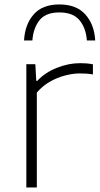

<svg xmlns="http://www.w3.org/2000/svg" viewBox="-20 -822 438 842"><path d="M95.5 0V-540.5H135L139 -467.5H143.5Q177 -503.5 228.5 -524.2Q280 -545 331 -545Q346.5 -545 359.2 -544Q372 -543 387.5 -540V-495.5Q374 -498 359.8 -499Q345.5 -500 330 -500Q301 -500 266.5 -491.2Q232 -482.5 199.2 -464Q166.5 -445.5 141.5 -416V0ZM85.5 -644.5Q89 -714 127.2 -758.2Q165.5 -802.5 240.5 -802.5Q315.5 -802.5 354.8 -758Q394 -713.5 397.5 -644.5H361Q357 -699 328.8 -733.2Q300.5 -767.5 240.5 -767.5Q180.5 -767.5 153.2 -733.2Q126 -699 122 -644.5Z"/></svg>

Font: Encode Sans Exp XLt
Style: Regular
Weight: 200
Width: 7
Designer: Multiple Designers
Foundry: Impallari Type
Version: Version 3.002; ttfautohint (v1.8.3) -l 8 -r 50 -G 200 -x 14 